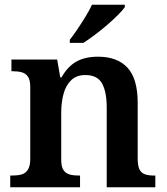

<svg xmlns="http://www.w3.org/2000/svg" viewBox="-20 -786 699 806"><path d="M23 0V-49H30Q53 -49 70 -53.5Q87 -58 97 -73.5Q107 -89 107 -119V-421Q107 -450 97.5 -464Q88 -478 71.5 -482.5Q55 -487 33 -487H28V-536H220L233 -461H238Q265 -508 301.5 -528Q338 -548 392 -548Q472 -548 515 -502Q558 -456 558 -354V-120Q558 -89 566 -74Q574 -59 589.5 -54Q605 -49 627 -49H632V0H428V-335Q428 -400 408.5 -435.5Q389 -471 338 -471Q301 -471 278.5 -449Q256 -427 246.5 -391Q237 -355 237 -313V-115Q237 -86 246.5 -72Q256 -58 272.5 -53.5Q289 -49 311 -49H316V0ZM273 -619Q288 -638 305.5 -664Q323 -690 339.5 -717Q356 -744 366 -766H504V-756Q495 -743 475 -723Q455 -703 429.5 -681Q404 -659 378 -639.5Q352 -620 330 -606H273Z"/></svg>

Font: Noto Serif Khmer SemiBold
Style: Regular
Weight: 600
Version: Version 2.003